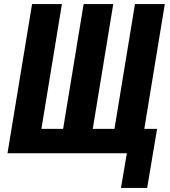

<svg xmlns="http://www.w3.org/2000/svg" viewBox="-20 -755 840 946"><path d="M705 171H576L605 0H17L138 -735H285L184 -120H291L392 -735H538L437 -120H544L645 -735H792L691 -120H754Z"/></svg>

Font: Iosevka Aile Heavy
Style: Italic
Weight: 900
Italic angle: -9°
Designer: Belleve Invis
Foundry: Belleve Invis
Version: Version 31.1.0; ttfautohint (v1.8.4)